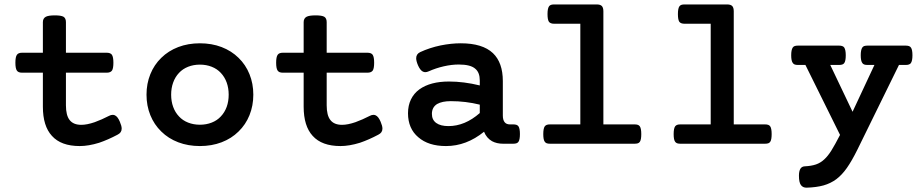

<svg xmlns="http://www.w3.org/2000/svg" viewBox="-20 -661 4237 883"><path d="M177.2 -418.5V-559.1Q177.2 -576.7 190.9 -584Q203.1 -590.3 232.4 -590.3Q260.7 -590.3 272 -584Q283.2 -577.1 283.2 -559.1V-418.5H470.7Q487.8 -418.5 494.6 -409.2Q501.5 -398.9 501.5 -372.6Q501.5 -347.7 495.6 -337.4Q488.8 -326.7 470.7 -326.7H283.2V-176.8Q283.2 -130.4 300.3 -108.9Q317.4 -86.9 354 -86.9Q379.9 -86.9 415.5 -99.1Q447.8 -110.8 481.9 -128.4Q490.2 -132.8 498 -132.8Q503.9 -132.8 507.8 -130.9Q521 -125.5 531.2 -101.1Q539.6 -81.5 539.6 -69.8Q539.6 -60.1 534.9 -53.2Q530.3 -46.4 520.5 -41.5Q477.5 -18.6 436 -4.4Q387.2 10.7 346.7 10.7Q260.7 10.7 218.8 -36.1Q177.2 -81.1 177.2 -170.4V-326.7H81.5Q64 -326.7 57.6 -336.4Q50.8 -346.2 50.8 -372.6Q50.8 -398.9 57.6 -408.7Q64 -418.5 81.5 -418.5Z M721.7 -395Q754.4 -427.2 799.8 -444.6Q845.2 -461.9 899.4 -461.9Q953.6 -461.9 999 -444.6Q1044.4 -427.2 1077.1 -395Q1109.9 -363.3 1127.4 -319.8Q1145 -276.4 1145 -225.6Q1145 -174.8 1127.4 -131.3Q1109.9 -87.9 1077.1 -56.2Q1044.4 -23.9 999 -6.6Q953.6 10.7 899.4 10.7Q845.2 10.7 799.8 -6.6Q754.4 -23.9 721.7 -56.2Q689 -87.9 671.4 -131.3Q653.8 -174.8 653.8 -225.6Q653.8 -276.4 671.4 -319.8Q689 -363.3 721.7 -395ZM803.2 -125.5Q820.3 -106.9 845.2 -97.2Q870.1 -87.4 899.4 -87.4Q928.7 -87.4 953.6 -97.2Q978.5 -106.9 995.6 -125.5Q1013.2 -144 1022.5 -169.4Q1031.7 -194.8 1031.7 -225.6Q1031.7 -255.9 1022.5 -281.5Q1013.2 -307.1 995.6 -325.7Q978.5 -344.2 953.6 -354Q928.7 -363.8 899.4 -363.8Q870.1 -363.8 845.2 -354Q820.3 -344.2 803.2 -325.7Q785.6 -307.1 776.4 -281.5Q767.1 -255.9 767.1 -225.6Q767.1 -194.8 776.4 -169.4Q785.6 -144 803.2 -125.5Z M1376.5 -418.5V-559.1Q1376.5 -576.7 1390.1 -584Q1402.3 -590.3 1431.6 -590.3Q1460 -590.3 1471.2 -584Q1482.4 -577.1 1482.4 -559.1V-418.5H1669.9Q1687 -418.5 1693.8 -409.2Q1700.7 -398.9 1700.7 -372.6Q1700.7 -347.7 1694.8 -337.4Q1688 -326.7 1669.9 -326.7H1482.4V-176.8Q1482.4 -130.4 1499.5 -108.9Q1516.6 -86.9 1553.2 -86.9Q1579.1 -86.9 1614.7 -99.1Q1647 -110.8 1681.2 -128.4Q1689.5 -132.8 1697.3 -132.8Q1703.1 -132.8 1707 -130.9Q1720.2 -125.5 1730.5 -101.1Q1738.8 -81.5 1738.8 -69.8Q1738.8 -60.1 1734.1 -53.2Q1729.5 -46.4 1719.7 -41.5Q1676.8 -18.6 1635.3 -4.4Q1586.4 10.7 1545.9 10.7Q1460 10.7 1418 -36.1Q1376.5 -81.1 1376.5 -170.4V-326.7H1280.8Q1263.2 -326.7 1256.8 -336.4Q1250 -346.2 1250 -372.6Q1250 -398.9 1256.8 -408.7Q1263.2 -418.5 1280.8 -418.5Z M2340.3 -88.9Q2349.1 -88.9 2355 -86.9Q2360.8 -85 2364.3 -80.1Q2371.1 -70.3 2371.1 -44.4Q2371.1 -18.6 2364.3 -8.8Q2360.8 -3.9 2355 -2Q2349.1 0 2340.3 0H2293.5Q2264.6 0 2242.7 -11.7Q2217.3 -26.4 2206.1 -55.2Q2125 10.7 2031.2 10.7Q1950.2 10.7 1903.8 -29.8Q1880.4 -49.3 1868.4 -77.1Q1856.4 -105 1856.4 -140.1Q1856.4 -175.8 1869.9 -203.6Q1883.3 -231.4 1908.7 -250Q1959 -286.1 2044.9 -286.1Q2112.8 -286.1 2186.5 -268.1V-291Q2186.5 -327.1 2166.5 -344.2Q2145 -364.3 2089.8 -364.3Q2057.1 -364.3 2020.8 -356Q1984.4 -347.7 1951.7 -333Q1942.9 -329.1 1936 -329.1Q1930.2 -329.1 1924.3 -332Q1912.1 -338.4 1902.3 -360.8Q1894 -380.4 1894 -393.1Q1894 -412.6 1912.6 -421.4Q1955.6 -441.4 2006.3 -452.1Q2055.2 -461.9 2099.1 -461.9Q2199.2 -461.9 2247.1 -416.5Q2292.5 -373 2292.5 -288.1V-129.4Q2292.5 -109.9 2300.5 -99.4Q2308.6 -88.9 2324.7 -88.9ZM2186.5 -179.7Q2121.6 -195.8 2053.2 -195.8Q2013.2 -195.8 1990.2 -182.6Q1966.3 -167.5 1966.3 -137.2Q1966.3 -109.9 1986.1 -95.5Q2005.9 -81.1 2042.5 -81.1Q2118.2 -81.1 2186.5 -141.1Z M2648.9 -551.8H2528.8Q2511.2 -551.8 2504.4 -561Q2498 -570.8 2498 -596.2Q2498 -622.1 2504.9 -631.8Q2508.3 -636.7 2514.2 -638.7Q2520 -640.6 2528.8 -640.6H2724.1Q2740.7 -640.6 2747.8 -633.3Q2754.9 -626 2754.9 -608.9V-88.9H2898.4Q2907.2 -88.9 2913.1 -86.9Q2918.9 -85 2922.4 -80.1Q2929.2 -70.3 2929.2 -44.4Q2929.2 -18.6 2922.9 -9.3Q2919.4 -3.9 2913.6 -2Q2907.7 0 2898.4 0H2509.3Q2500 0 2494.1 -2.2Q2488.3 -4.4 2484.9 -9.8Q2478.5 -19 2478.5 -44.4Q2478.5 -70.3 2485.4 -80.1Q2489.3 -85 2494.9 -86.9Q2500.5 -88.9 2509.3 -88.9H2648.9Z M3248.5 -551.8H3128.4Q3110.8 -551.8 3104 -561Q3097.7 -570.8 3097.7 -596.2Q3097.7 -622.1 3104.5 -631.8Q3107.9 -636.7 3113.8 -638.7Q3119.6 -640.6 3128.4 -640.6H3323.7Q3340.3 -640.6 3347.4 -633.3Q3354.5 -626 3354.5 -608.9V-88.9H3498Q3506.8 -88.9 3512.7 -86.9Q3518.6 -85 3522 -80.1Q3528.8 -70.3 3528.8 -44.4Q3528.8 -18.6 3522.5 -9.3Q3519 -3.9 3513.2 -2Q3507.3 0 3498 0H3108.9Q3099.6 0 3093.8 -2.2Q3087.9 -4.4 3084.5 -9.8Q3078.1 -19 3078.1 -44.4Q3078.1 -70.3 3085 -80.1Q3088.9 -85 3094.5 -86.9Q3100.1 -88.9 3108.9 -88.9H3248.5Z M4145.5 -451.2Q4154.8 -451.2 4160.6 -449Q4166.5 -446.8 4169.9 -441.4Q4176.3 -431.6 4176.3 -406.7Q4176.3 -380.9 4168.9 -370.6Q4162.6 -362.3 4145.5 -362.3H4114.3L3923.3 26.9Q3897.5 79.1 3874.8 111.3Q3852.1 143.6 3826.2 163.1Q3799.8 182.6 3767.3 191.7Q3734.9 200.7 3689.9 202.1Q3672.9 202.6 3663.6 190.4Q3654.3 178.2 3654.3 147Q3654.3 127 3660.6 115.7Q3667 105 3679.7 104Q3711.4 102.5 3732.7 95.2Q3753.9 87.9 3771 71.8Q3787.6 56.6 3803.5 31.2Q3819.3 5.9 3843.3 -40.5L3684.1 -362.3H3649.4Q3640.1 -362.3 3634.5 -364.5Q3628.9 -366.7 3625.5 -372.1Q3618.7 -381.8 3618.7 -406.7Q3618.7 -431.2 3625.5 -441.9Q3628.9 -447.3 3634.8 -449.2Q3640.6 -451.2 3649.4 -451.2H3838.9Q3856 -451.2 3862.3 -442.9Q3869.6 -432.1 3869.6 -406.7Q3869.6 -380.9 3862.8 -371.1Q3859.4 -366.2 3853.5 -364.3Q3847.7 -362.3 3838.9 -362.3H3798.3L3900.9 -147L4001.5 -362.3H3969.2Q3960.4 -362.3 3954.8 -364.3Q3949.2 -366.2 3945.8 -371.1Q3938.5 -380.9 3938.5 -406.7Q3938.5 -431.2 3945.3 -441.9Q3948.7 -447.3 3954.3 -449.2Q3960 -451.2 3969.2 -451.2Z"/></svg>

Font: Courier Prime SemiBold
Style: Regular
Weight: 600
Designer: Alan Dague-Greene
Foundry: Quote-Unquote Apps
Version: Version 1.202